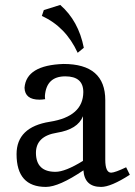

<svg xmlns="http://www.w3.org/2000/svg" viewBox="-20 -734 537 764"><path d="M200.7 -50.3Q239.7 -50.3 310.1 -93.8V-271.5Q289.6 -219.2 206.3 -205.8Q123 -192.4 123 -125.5Q123.5 -50.3 200.7 -50.3ZM382.3 9.8Q316.4 9.8 312 -56.2Q214.4 9.8 162.6 9.8Q45.9 9.8 45.9 -120.6Q45.9 -228.5 178.5 -249.5Q311 -270.5 311.5 -367.7Q311.5 -430.2 239.7 -430.2Q164.6 -430.2 158.7 -352.5Q158.7 -343.3 159.7 -339.4Q147 -337.4 137.2 -337.4Q79.1 -337.4 77.6 -384.8Q84.5 -474.6 232.9 -479.5Q398.9 -479.5 398.9 -335.4V-98.6Q398.9 -46.9 422.4 -46.9Q438 -47.4 481.9 -68.4L496.6 -38.6Q421.4 9.8 382.3 9.8ZM289.1 -523.9Q241.2 -627.9 146.5 -670.4L154.3 -693.8L219.7 -714.4Q292.5 -650.9 313.5 -543.9Z"/></svg>

Font: Kelvinch
Style: Regular
Weight: 400
Designer: Paul James MIller
Foundry: High-Logic / Made with FontCreator
Version: Version 3.30 September 23, 2016